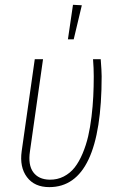

<svg xmlns="http://www.w3.org/2000/svg" viewBox="-20 -765 502 795"><path d="M282.2 -745.1 318.8 -743.2 285.2 -602.1H261.2ZM397 -520Q400.9 -470.2 400.9 -449.2Q400.9 9.8 184.1 9.8Q122.6 9.8 91.6 -31.7Q60.5 -73.2 69.8 -139.2L124 -520H158.2L104 -138.2Q95.7 -82 117.7 -52Q139.6 -22 185.1 -21Q217.3 -20.5 243.9 -34.2Q270.5 -47.9 289.1 -71.5Q307.6 -95.2 322 -129.4Q336.4 -163.6 345 -200.4Q353.5 -237.3 358.9 -281.7Q364.3 -326.2 366.2 -366Q368.2 -405.8 368.2 -449.2Q368.2 -482.4 365.2 -520Z"/></svg>

Font: Fira Sans Compressed UltraLight
Style: Italic
Weight: 200
Width: 3
Italic angle: -8°
Designer: Carrois Corporate & Edenspiekermann AG
Foundry: Carrois Corporate GbR & Edenspiekermann AG
Version: Version 4.203;PS 004.203;hotconv 1.0.88;makeotf.lib2.5.64775